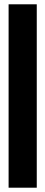

<svg xmlns="http://www.w3.org/2000/svg" viewBox="-20 -702 211 893"><path d="M20 171V-682H151V171Z"/></svg>

Font: Wendy One
Style: Regular
Weight: 400
Designer: Alejandro Inler
Foundry: Alejandro Inler
Version: 1.001